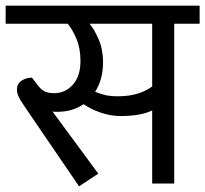

<svg xmlns="http://www.w3.org/2000/svg" viewBox="-30 -650 727 680"><path d="M318 -35 250 10 57 -273Q41 -296 35.5 -308.5Q30 -321 30 -332Q30 -353 46 -364Q62 -375 83 -375L104 -348Q116 -332 129 -326Q142 -320 162 -320Q201 -320 228 -350Q255 -380 255 -434Q255 -479 241 -512Q227 -545 210 -566H-10V-630H677V-566H587V0H509V-259Q469 -239 397 -239Q362 -239 327 -251Q292 -263 266 -281Q227 -254 172 -254Q167 -254 164 -254Q161 -254 156 -255ZM387 -309Q429 -309 459.5 -319Q490 -329 509 -344V-566H287Q303 -548 319 -511.5Q335 -475 335 -430Q335 -369 307 -325Q325 -317 344 -313Q363 -309 387 -309Z"/></svg>

Font: Mukta
Style: Regular
Weight: 400
Designer: Girish Dalvi and Yashodeep Gholap
Foundry: Ek Type
Version: Version 2.538;PS 1.001;hotconv 16.6.51;makeotf.lib2.5.65220;